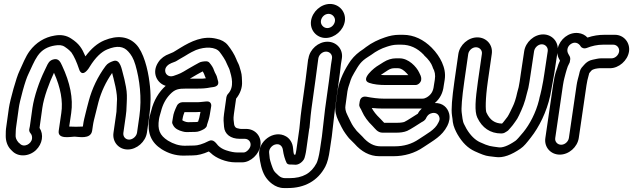

<svg xmlns="http://www.w3.org/2000/svg" viewBox="-20 -729 3202 971"><path d="M633 -23C614 -23 601 -39 604 -58L616 -142C617 -150 618 -159 619 -168L621 -211C622 -235 623 -259 617 -290C611 -320 607 -340 603 -352C596 -375 589 -434 552 -420C538 -415 524 -409 514 -395C474 -341 446 -282 429 -219C423 -195 417 -175 414 -161C408 -136 403 -119 400 -95L399 -89C389 -89 378 -88 364 -88C350 -88 337 -89 330 -89L340 -157C351 -232 334 -312 294 -397C286 -414 277 -437 248 -428C229 -422 223 -409 215 -392L205 -371C179 -318 153 -243 144 -183L131 -90C130 -80 122 -69 135 -54C141 -47 143 -38 142 -28C139 -1 101 20 80 -3L73 -9C62 -22 58 -34 59 -46C60 -59 59 -72 62 -90L75 -183C77 -200 84 -229 95 -270C106 -310 116 -339 123 -353C138 -384 152 -420 170 -446C192 -478 221 -493 258 -499C279 -502 293 -502 308 -492C326 -480 337 -469 341 -464C355 -444 368 -415 380 -379C380 -379 391 -337 423 -376C427 -381 430 -385 434 -392C463 -439 493 -467 522 -479C573 -500 605 -495 629 -468C642 -454 655 -435 665 -400C686 -328 698 -234 685 -142L673 -58C670 -39 651 -23 633 -23ZM626 27C672 27 716 -12 723 -58L735 -142C743 -198 744 -255 736 -313C728 -379 706 -466 668 -505C629 -545 573 -552 508 -525C472 -510 441 -483 412 -444C394 -486 380 -508 340 -534C316 -550 288 -555 256 -549C206 -541 162 -514 130 -471C109 -443 94 -403 78 -369C63 -339 31 -224 25 -183L12 -90C9 -72 9 -57 9 -41C9 -16 17 10 35 28L41 34C71 66 126 64 162 30C195 -2 202 -49 180 -82C180 -83 181 -87 181 -90L194 -183C202 -239 229 -310 253 -361C287 -285 299 -217 290 -157L277 -68C270 -22 339 -38 357 -38C375 -38 439 -22 446 -68L450 -95C451 -103 453 -112 455 -121C463 -153 468 -175 478 -213C492 -265 515 -314 547 -360C554 -332 577 -254 571 -210V-208L569 -164C568 -156 567 -149 566 -142L554 -58C547 -12 580 27 626 27Z M1013 -77C1028 -88 1026 -94 1027 -98C1032 -112 1039 -135 1041 -149L1048 -191C1050 -202 1045 -218 1024 -216C998 -213 982 -212 980 -212H902C891 -212 879 -204 875 -195C864 -172 857 -154 855 -137L851 -113C850 -107 852 -102 855 -97C864 -78 884 -69 904 -64C911 -62 917 -61 924 -61L969 -62C983 -62 999 -69 1013 -77ZM902 -121 905 -137C906 -142 908 -149 913 -162H972C977 -162 981 -162 994 -163L991 -149C990 -142 986 -124 982 -114L976 -112L931 -111C919 -111 904 -119 902 -121ZM1247 7C1245 23 1226 42 1213 42H1178C1166 42 1147 39 1123 31C1108 26 1094 18 1083 7C1073 -4 1059 -28 1036 -16C1005 0 980 7 962 7L914 8C885 8 857 -1 829 -18C787 -45 776 -74 784 -126C786 -140 791 -153 794 -165C803 -201 818 -229 840 -252C865 -278 882 -281 922 -281H974C1005 -281 1021 -282 1046 -287C1055 -289 1095 -287 1081 -325C1081 -326 1080 -329 1079 -333C1076 -350 1068 -356 1062 -374C1058 -387 1050 -399 1039 -412C1035 -417 1028 -419 1022 -419C1012 -419 995 -417 987 -412C970 -402 960 -398 932 -381C894 -358 892 -357 857 -345C835 -338 819 -351 816 -366C811 -389 832 -404 847 -410L860 -415C870 -418 876 -423 888 -430L914 -445C941 -462 961 -472 971 -476C1018 -494 1070 -493 1091 -466C1104 -449 1121 -424 1127 -407C1131 -396 1137 -388 1141 -376C1151 -342 1167 -290 1133 -254C1129 -250 1126 -243 1125 -238L1113 -153C1109 -123 1111 -113 1113 -88C1116 -50 1147 -27 1192 -27H1218C1236 -27 1250 -12 1247 7ZM1021 -333C1006 -331 1005 -331 981 -331H940C967 -347 989 -360 1005 -368C1014 -355 1014 -347 1021 -333ZM1297 7C1304 -39 1271 -77 1225 -77H1200C1191 -77 1189 -79 1178 -81C1170 -83 1165 -93 1164 -100C1162 -124 1159 -123 1163 -153L1174 -230C1195 -256 1206 -286 1204 -317C1204 -323 1203 -331 1203 -339C1203 -357 1194 -382 1190 -396C1186 -408 1179 -418 1175 -430C1166 -453 1149 -480 1132 -501C1118 -518 1099 -528 1075 -533C1007 -550 946 -520 892 -487L866 -471C856 -465 855 -464 849 -462L835 -456C815 -449 794 -435 781 -415C744 -360 776 -307 818 -295C783 -264 757 -220 745 -170C742 -156 736 -141 734 -126C724 -55 745 -8 798 26C832 47 868 58 907 58L955 57C980 57 1007 50 1036 37C1039 40 1042 42 1046 45C1071 70 1123 92 1170 92H1205C1248 92 1291 50 1297 7Z M1642 -659C1661 -659 1677 -641 1674 -622C1671 -603 1655 -587 1635 -587C1616 -587 1600 -605 1603 -624C1606 -643 1622 -659 1642 -659ZM1553 -624C1546 -577 1581 -537 1627 -537C1673 -537 1717 -576 1724 -622C1731 -669 1695 -709 1649 -709C1603 -709 1560 -670 1553 -624ZM1629 -468C1648 -468 1662 -452 1659 -434L1654 -402C1650 -375 1648 -349 1644 -322L1624 -178L1608 -39L1598 28C1593 62 1586 86 1581 96C1554 147 1512 172 1443 172H1423C1410 172 1399 168 1389 159C1376 148 1368 139 1364 132C1359 124 1345 82 1344 72C1343 66 1343 58 1341 43C1339 24 1356 6 1371 2C1395 -5 1409 11 1411 31C1414 53 1421 78 1430 96C1434 101 1440 103 1446 103H1453C1470 103 1479 108 1497 97C1504 93 1517 81 1520 70L1524 55C1526 46 1528 37 1529 28L1544 -79L1545 -80C1550 -133 1553 -167 1555 -178L1575 -322L1589 -427L1590 -434C1593 -452 1610 -468 1629 -468ZM1636 -518C1590 -518 1547 -480 1540 -434L1538 -427L1525 -322L1505 -178C1503 -163 1499 -133 1494 -78L1479 28C1478 36 1476 45 1474 53H1467C1465 47 1463 36 1462 20C1460 -5 1447 -27 1427 -39C1364 -76 1282 -12 1291 57C1296 96 1303 132 1320 161C1336 188 1371 222 1416 222H1436C1520 222 1587 186 1625 114C1636 93 1643 65 1648 28L1658 -39L1674 -178L1694 -322C1698 -349 1701 -375 1704 -403L1709 -434C1716 -480 1682 -518 1636 -518Z M1847 -310C1870 -302 1898 -299 1933 -299H2081C2096 -299 2108 -313 2110 -324V-326C2112 -341 2105 -351 2100 -362C2086 -392 2046 -434 2001 -434H1982C1961 -434 1939 -427 1920 -415C1905 -405 1895 -399 1893 -398C1876 -389 1798 -327 1847 -310ZM1906 -350C1918 -358 1923 -362 1942 -374C1953 -381 1963 -384 1974 -384H1993C2001 -384 2012 -381 2026 -369C2034 -362 2040 -355 2045 -349H1940C1927 -349 1916 -349 1906 -350ZM2179 -208C2206 -231 2220 -260 2224 -295L2229 -326C2234 -359 2227 -387 2215 -414C2204 -438 2187 -464 2163 -488C2123 -528 2074 -553 2018 -553H1999C1974 -553 1950 -548 1927 -540C1894 -529 1860 -513 1831 -491C1827 -488 1822 -484 1818 -481C1793 -465 1772 -447 1754 -423C1726 -383 1695 -325 1687 -267L1677 -194C1673 -169 1679 -144 1691 -119C1698 -104 1715 -69 1726 -55C1734 -45 1739 -36 1745 -30L1773 -2C1807 37 1849 61 1898 61H1969C2025 61 2077 46 2122 15C2174 -20 2215 -40 2242 -92C2252 -111 2257 -135 2251 -156C2243 -185 2219 -209 2179 -208ZM2113 -180C2105 -172 2099 -166 2093 -154C2079 -146 2040 -119 2024 -112C2022 -111 2008 -108 1988 -108H1923L1920 -111C1914 -118 1908 -124 1902 -130C1882 -149 1869 -166 1860 -183C1879 -181 1898 -180 1916 -180H2108ZM1923 -230C1893 -230 1863 -234 1832 -240C1826 -241 1803 -243 1799 -215L1797 -201C1796 -196 1798 -190 1800 -186C1804 -179 1808 -173 1811 -165C1822 -140 1840 -115 1864 -92C1877 -79 1889 -58 1915 -58H1981C2004 -58 2022 -60 2039 -67C2057 -75 2096 -101 2112 -111C2119 -115 2130 -119 2136 -134C2142 -145 2148 -151 2158 -155C2182 -164 2198 -152 2202 -136C2205 -125 2202 -119 2197 -109C2180 -72 2139 -53 2098 -25C2063 -1 2023 11 1976 11H1905C1872 11 1842 -4 1813 -38C1807 -45 1797 -53 1784 -67C1779 -73 1775 -79 1768 -88C1758 -101 1744 -134 1737 -147C1727 -166 1725 -182 1727 -194L1737 -267C1739 -278 1741 -286 1743 -292C1754 -322 1751 -326 1771 -360C1796 -403 1805 -418 1841 -441C1847 -445 1852 -448 1858 -452C1882 -470 1908 -484 1937 -493C1953 -498 1969 -503 1991 -503H2010C2052 -503 2090 -487 2124 -451L2125 -449C2147 -429 2161 -410 2168 -390C2168 -389 2169 -387 2169 -386C2179 -369 2183 -350 2179 -326L2174 -295C2171 -267 2160 -250 2139 -237C2132 -233 2125 -230 2115 -230Z M2417 -456 2397 -317C2384 -224 2379 -166 2394 -134C2418 -83 2459 -54 2515 -54C2530 -54 2535 -60 2544 -65C2548 -67 2552 -71 2554 -74C2560 -81 2566 -87 2573 -96L2586 -114C2593 -123 2599 -133 2605 -146C2622 -182 2634 -209 2645 -258L2652 -284C2656 -302 2659 -325 2664 -357L2681 -470C2684 -488 2701 -505 2720 -505C2739 -505 2753 -488 2750 -470L2733 -357C2730 -334 2725 -307 2719 -278L2713 -252C2710 -242 2708 -233 2706 -223C2690 -158 2658 -99 2627 -61C2608 -38 2594 -22 2587 -17C2548 10 2520 19 2501 16C2459 10 2455 12 2407 -10C2383 -21 2359 -44 2339 -78C2335 -86 2332 -92 2327 -101C2319 -116 2318 -140 2315 -159C2312 -179 2316 -234 2328 -317L2348 -456C2351 -474 2368 -490 2387 -490C2406 -490 2420 -474 2417 -456ZM2298 -456 2278 -317C2266 -232 2261 -176 2266 -144C2268 -133 2269 -123 2270 -112C2273 -89 2285 -65 2294 -49C2318 -8 2346 20 2381 36C2412 50 2434 59 2453 61C2465 62 2476 64 2486 65C2524 71 2567 54 2612 23C2630 11 2644 -7 2665 -34C2706 -86 2745 -163 2763 -247L2768 -274C2774 -305 2779 -332 2783 -357L2800 -470C2807 -516 2773 -555 2727 -555C2681 -555 2638 -516 2631 -470L2614 -357C2610 -326 2606 -303 2603 -288L2596 -262C2589 -229 2581 -206 2573 -190C2567 -178 2554 -149 2547 -139L2534 -122C2526 -111 2525 -111 2519 -104C2483 -105 2458 -121 2440 -160C2435 -171 2434 -226 2447 -317L2467 -456C2474 -502 2440 -540 2394 -540C2348 -540 2305 -502 2298 -456Z M3111 -468C3108 -450 3091 -434 3073 -434H3020C3006 -434 2992 -430 2977 -427C2960 -424 2945 -414 2934 -401C2925 -390 2917 -385 2912 -367L2908 -350C2904 -334 2899 -319 2896 -298L2857 -31C2854 -13 2837 3 2818 3C2799 3 2785 -13 2788 -31L2827 -298C2832 -330 2836 -339 2841 -360L2846 -377C2849 -388 2853 -398 2859 -409C2861 -412 2862 -415 2862 -418L2864 -430C2865 -439 2859 -449 2855 -455C2845 -471 2848 -492 2865 -505C2885 -520 2906 -513 2917 -494C2923 -485 2936 -482 2946 -486C2974 -497 3001 -503 3029 -503H3082C3100 -503 3114 -486 3111 -468ZM2811 53C2857 53 2900 15 2907 -31L2946 -298C2949 -319 2952 -329 2956 -344L2960 -359C2963 -363 2965 -365 2970 -371C2979 -381 2999 -383 3012 -384H3065C3110 -384 3154 -423 3161 -468C3168 -513 3135 -553 3090 -553H3037C3008 -553 2981 -549 2951 -539C2939 -552 2923 -560 2904 -562C2855 -567 2812 -530 2801 -486C2795 -461 2800 -442 2812 -422C2806 -410 2802 -399 2798 -385L2792 -368C2785 -346 2782 -329 2777 -298L2738 -31C2731 15 2765 53 2811 53Z"/></svg>

Font: AppleStorm
Style: XbdOutIta
Weight: 800
Foundry: Cannot Into Space Fonts
Version: Version 1.01